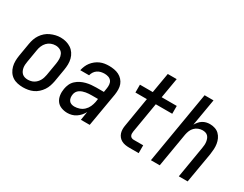

<svg xmlns="http://www.w3.org/2000/svg" viewBox="-79 -1213 2158 1698"><g transform="rotate(30 1000.0 -363.5)"><path d="M202 8Q173 8 145 2Q117 -4 94.5 -19Q72 -34 57 -57Q42 -80 35 -107Q28 -134 28.5 -163Q29 -192 34 -221L56 -351Q60 -376 68.5 -401Q77 -426 92 -448.5Q107 -471 127.5 -489Q148 -507 172.5 -518Q197 -529 222 -535Q247 -541 273 -541Q302 -541 329.5 -533.5Q357 -526 379.5 -511Q402 -496 417.5 -473Q433 -450 440 -423Q447 -396 446.5 -367Q446 -338 441 -309L419 -179Q414 -154 406 -129.5Q398 -105 383 -82.5Q368 -60 347.5 -41.5Q327 -23 303 -12Q279 -1 253 3.5Q227 8 202 8ZM204 -72Q219 -72 235 -75.5Q251 -79 265 -87Q279 -95 290.5 -107Q302 -119 310 -133Q318 -147 322.5 -162Q327 -177 330 -192L352 -322Q356 -347 355.5 -371Q355 -395 345 -416Q335 -437 314 -447.5Q293 -458 269 -458Q245 -458 222.5 -449Q200 -440 183.5 -422.5Q167 -405 157.5 -382.5Q148 -360 145 -338L123 -208Q120 -192 119 -175.5Q118 -159 120.5 -144Q123 -129 129.5 -115Q136 -101 147 -91Q158 -81 173 -76.5Q188 -72 204 -72Q204 -72 204 -72Q204 -72 204 -72Z M655 8Q622 8 592 -3.5Q562 -15 544.5 -39.5Q527 -64 522.5 -96.5Q518 -129 524 -162Q528 -187 539 -211.5Q550 -236 570 -254.5Q590 -273 614 -285Q638 -297 663.5 -303.5Q689 -310 714 -312.5Q739 -315 765 -315H843L850 -358Q853 -377 851 -397Q849 -417 837.5 -431.5Q826 -446 807.5 -452Q789 -458 769 -458Q751 -458 732.5 -454Q714 -450 697.5 -439Q681 -428 670.5 -411.5Q660 -395 656 -377H566Q571 -400 580 -421.5Q589 -443 603.5 -462Q618 -481 637.5 -496.5Q657 -512 679 -521.5Q701 -531 723.5 -534.5Q746 -538 769 -538Q795 -538 821 -533.5Q847 -529 869 -518Q891 -507 908 -488.5Q925 -470 933.5 -447Q942 -424 942.5 -397.5Q943 -371 939 -344L880 0H790L804 -87Q793 -66 777 -48Q761 -30 741.5 -17Q722 -4 699.5 2Q677 8 655 8ZM680 -72Q706 -72 731.5 -80.5Q757 -89 777 -108Q797 -127 808 -151.5Q819 -176 824 -201L829 -235H765Q750 -235 735 -234Q720 -233 705.5 -230.5Q691 -228 676 -223Q661 -218 647.5 -209Q634 -200 625.5 -186.5Q617 -173 615 -158Q612 -142 614 -125.5Q616 -109 625 -96Q634 -83 649 -77.5Q664 -72 680 -72Z M1283 0Q1262 0 1242 -3.5Q1222 -7 1205 -16Q1188 -25 1175.5 -40Q1163 -55 1157 -74Q1151 -93 1151 -113.5Q1151 -134 1155 -155L1204 -450H1087V-530H1218L1253 -735H1344L1309 -530H1463V-450H1295L1243 -141Q1241 -130 1241.5 -119Q1242 -108 1247 -98.5Q1252 -89 1262 -84.5Q1272 -80 1283 -80H1380V0Z M1505 0 1629 -735H1720L1673 -460Q1683 -477 1696 -492.5Q1709 -508 1726 -518.5Q1743 -529 1761.5 -533.5Q1780 -538 1799 -538Q1825 -538 1850 -530Q1875 -522 1893 -504.5Q1911 -487 1921.5 -464Q1932 -441 1936 -415.5Q1940 -390 1938.5 -363Q1937 -336 1933 -309L1880 0H1790L1844 -322Q1847 -338 1848 -354Q1849 -370 1847 -384.5Q1845 -399 1840 -413Q1835 -427 1825 -438Q1815 -449 1800.5 -453.5Q1786 -458 1770 -458Q1749 -458 1728 -450Q1707 -442 1691 -426Q1675 -410 1666.5 -389.5Q1658 -369 1654 -348L1595 0Z"/></g></svg>

Font: iosevka_custom_sans_ss08 Md
Style: Italic
Weight: 500
Italic angle: -10°
Designer: Belleve Invis
Foundry: Belleve Invis
Version: Version 10.3.0; ttfautohint (v1.8.3)